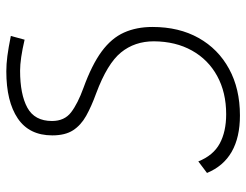

<svg xmlns="http://www.w3.org/2000/svg" viewBox="-108 -459 802 626"><g transform="rotate(90 293.0 -146.0)"><path d="M212.4 234.4Q189.5 234.4 162.8 231Q136.2 227.5 97.2 219.7L109.4 174.8Q172.4 189.5 210.4 189.5Q287.6 189.5 331.1 165.8Q374.5 142.1 374.5 85.4Q374.5 44.9 346.2 23.2Q317.9 1.5 266.6 -17.1Q191.4 -44.4 147.9 -76.4Q104.5 -108.4 86.2 -149.2Q67.9 -189.9 67.9 -242.2Q67.9 -328.6 103.8 -392.6Q139.6 -456.5 204.6 -491.9Q269.5 -527.3 356.4 -527.3Q499.5 -527.3 543.9 -419.9L506.3 -391.6Q486.8 -440.4 448 -461.4Q409.2 -482.4 352.5 -482.4Q281.2 -482.4 227.8 -453.1Q174.3 -423.8 144.8 -370.8Q115.2 -317.9 114.7 -246.6Q114.7 -184.1 151.1 -139.4Q187.5 -94.7 284.2 -58.6Q327.1 -43 357.7 -25.9Q388.2 -8.8 404.8 16.8Q421.4 42.5 421.4 84.5Q421.4 159.7 366.2 197Q311 234.4 212.4 234.4Z"/></g></svg>

Font: CaskaydiaCove NF ExtraLight
Style: Italic
Weight: 200
Italic angle: -10°
Designer: Aaron Bell
Foundry: Saja Typeworks
Version: Version 2111.001; VTT 6.35;Nerd Fonts 3.2.1